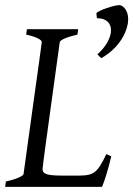

<svg xmlns="http://www.w3.org/2000/svg" viewBox="-20 -729 520 749"><path d="M414 -119 395 -128C360 -55 346 -44 287 -44H225C166 -44 146 -49 146 -70C146 -85 210 -538 213 -564C214 -574 246 -586 282 -594L285 -615H85L82 -594C124 -585 143 -573 143 -565C143 -559 75 -78 72 -51C71 -41 39 -29 3 -21L0 0H378C388 -23 403 -71 414 -119ZM446 -709C424 -709 364 -688 356 -678L358 -658C396 -658 413 -638 413 -611C413 -583 394 -547 360 -517L375 -502C456 -548 480 -619 480 -652C480 -698 453 -709 446 -709Z"/></svg>

Font: Temporarium
Style: Italic
Weight: 400
Italic angle: -7°
Version: Version 1.1